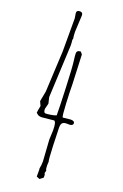

<svg xmlns="http://www.w3.org/2000/svg" viewBox="-150 -807 557 866"><g transform="rotate(20 128.5 -374.5)"><path d="M222.2 -276.9Q222.2 -262.2 194.3 -264.6Q183.6 -265.6 174.8 -260.7Q166 -255.9 166 -235.8Q166 -215.8 168.7 -148.9Q171.4 -82 174.8 -74.2Q173.8 -70.3 173.8 -55.4Q173.8 -40.5 178.2 -33.2L174.8 -21L178.2 -14.2V0L162.1 12.2L147 5.9V-29.8L146 -32.2Q149.9 -48.3 149.9 -67.9L143.1 -169.9L145 -214.8Q145 -253.9 134.8 -258.8L76.2 -252.9Q63 -252.9 57.1 -257.6Q51.3 -262.2 48.8 -264.2V-267.1Q48.8 -272 54.2 -298.8L44.9 -318.8L54.2 -368.2L64 -564V-723.1L60.1 -748Q60.1 -761.2 75 -761.2Q89.8 -761.2 89.8 -747.1L85.9 -667Q85.9 -649.4 88.9 -632.8L86.9 -629.9Q88.9 -612.3 88.9 -602.1L77.1 -350.1L84 -320.8L77.1 -293.9Q77.1 -274.9 86.7 -274.9Q96.2 -274.9 113.5 -277.8Q130.9 -280.8 137.2 -284.2Q137.2 -320.3 133.3 -416.3Q129.4 -512.2 125.7 -539.1Q122.1 -565.9 122.1 -576.2Q122.1 -591.8 141.1 -591.8L149.9 -581.1L155.8 -439.9Q155.8 -410.6 158.7 -349.6Q161.6 -288.6 166 -284.2L203.1 -288.1Q222.2 -288.1 222.2 -276.9Z"/></g></svg>

Font: Amatic SC
Style: Regular
Weight: 400
Version: Version 1.004